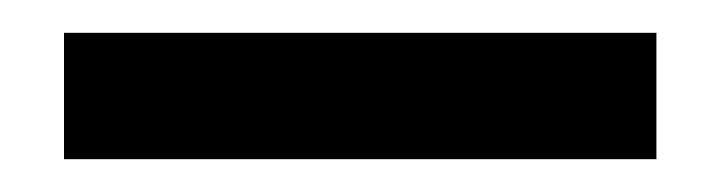

<svg xmlns="http://www.w3.org/2000/svg" viewBox="-20 -682 439 117"><path d="M19 -585V-662H380V-585Z"/></svg>

Font: Ultramarine Medium
Style: Regular
Weight: 500
Designer: Colophon Foundry, Jonny Pinhorn
Foundry: Colophon Foundry
Version: Version 1.200; ttfautohint (v1.8.3)